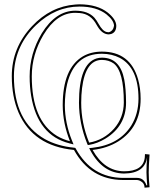

<svg xmlns="http://www.w3.org/2000/svg" viewBox="-20 -679 716 882"><path d="M389.6 -23.9Q457 -35.6 503.9 -87.9Q548.3 -138.7 548.8 -208Q548.8 -352.1 502 -387.7Q480 -403.3 448.2 -403.8Q373 -403.8 356.9 -273.9Q353 -242.7 353 -207Q353 -114.7 388.7 -25.9Q389.2 -24.4 389.6 -23.9ZM549.8 107.9Q637.7 107.9 645 44.9Q646 37.1 646 28.8L667 30.8Q663.1 86.9 663.1 112.8Q663.1 143.1 667 181.2L644 183.1Q644 161.6 623 151.4Q616.2 148.4 609.9 147.9H544.9Q395.5 147 319.8 9.8Q132.3 -8.3 65.4 -161.6Q34.2 -233.9 34.2 -329.1Q34.2 -460 127 -558.6Q212.9 -649.9 326.2 -658.2Q335.9 -658.7 345.2 -659.2Q427.7 -658.7 475.1 -621.1Q513.2 -590.3 514.2 -561Q514.2 -530.8 490.7 -522.9Q485.4 -521.5 480 -521Q450.2 -521 428.2 -557.6Q425.8 -561.5 423.8 -564.9Q397 -615.2 346.2 -619.1Q337.4 -619.6 325.2 -620.1Q240.7 -620.1 179.7 -519Q126 -428.7 126 -328.1Q126 -125.5 241.7 -54.7Q269 -38.6 301.3 -30.3Q268.6 -112.3 268.1 -195.8Q268.1 -364.7 360.4 -419.9Q398.4 -441.9 448.2 -441.9Q578.1 -441.9 614.3 -314.9Q626 -273.4 626 -225.1Q626 -94.7 523.9 -29.8Q472.2 2.4 405.3 9.8Q459.5 106.9 549.8 107.9ZM391.1 -13.7 383.3 -12.7 379.9 -20.5Q343.3 -112.3 342.8 -207Q342.8 -385.7 423.8 -410.6Q436 -414.1 448.2 -414.1Q531.2 -414.1 550.8 -313.5Q558.6 -272 559.1 -208Q559.1 -100.1 463.9 -42Q427.2 -20 391.1 -13.7ZM549.8 118.2Q452.6 117.2 396.5 14.6L389.6 1.5L404.3 0Q527.8 -13.7 583.5 -103Q615.7 -155.8 616.2 -225.1Q616.2 -367.2 530.3 -413.1Q494.6 -431.6 448.2 -432.1Q322.3 -432.1 288.6 -293.9Q278.3 -250 277.8 -195.8Q278.3 -113.3 310.5 -33.7L317.9 -15.6L298.8 -20.5Q153.3 -57.1 123 -239.3Q116.2 -281.2 116.2 -328.1Q116.2 -433.1 171.9 -525.9Q235.8 -629.4 325.2 -629.9Q384.8 -629.9 414.1 -597.2Q424.3 -585 432.6 -569.8Q451.7 -535.2 471.2 -531.7Q475.6 -531.2 480 -530.8Q500.5 -537.1 503.9 -561Q502.4 -586.4 468.8 -613.3Q422.9 -648.9 345.2 -648.9Q234.9 -648.9 145.5 -563.5Q51.8 -473.6 44.4 -347.7Q43.9 -337.9 43.9 -329.1Q43.9 -120.6 186 -40Q244.1 -7.8 320.8 -0.5L326.2 0.5L328.6 4.9Q402.3 137.2 544.9 138.2H609.9Q638.2 138.2 650.9 167Q651.9 169.9 652.3 172.4L656.2 171.9Q653.3 137.2 652.8 112.8Q652.8 81.5 655.8 40.5Q647.9 117.2 549.8 118.2Z"/></svg>

Font: Linux Biolinum Outline O
Style: Bold
Weight: 700
Designer: Philipp H. Poll
Foundry: Philipp H. Poll
Version: Version 0.9.2